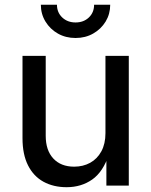

<svg xmlns="http://www.w3.org/2000/svg" viewBox="-20 -781 637 808"><path d="M260.3 6.8Q205.1 6.8 163.1 -16.1Q121.1 -39.1 97.9 -85.2Q74.7 -131.3 74.7 -199.2V-545.9H172.4V-209.5Q172.4 -148.4 204.3 -114Q236.3 -79.6 292 -79.6Q329.6 -79.6 359.4 -95.9Q389.2 -112.3 406.5 -144Q423.8 -175.8 423.8 -220.7V-545.9H522V0H427.7V-132.8H439Q414.1 -57.6 367.9 -25.4Q321.8 6.8 260.3 6.8ZM297.9 -621.1Q256.8 -621.1 223.9 -639.6Q190.9 -658.2 171.4 -690.2Q151.9 -722.2 151.9 -761.2H219.7Q219.7 -728.5 241.9 -707.5Q264.2 -686.5 297.9 -686.5Q332 -686.5 354 -707.5Q376 -728.5 376 -761.2H443.8Q443.8 -722.2 424.6 -690.4Q405.3 -658.7 372.3 -639.9Q339.4 -621.1 297.9 -621.1Z"/></svg>

Font: Inter Cardless
Style: Regular
Weight: 400
Designer: Rasmus Andersson
Foundry: rsms
Version: Version 4.001;git-9221beed3